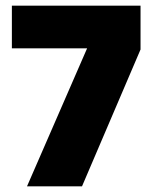

<svg xmlns="http://www.w3.org/2000/svg" viewBox="-20 -659 544 679"><path d="M75.5 0 288 -488H22V-639H477V-484L270 0Z"/></svg>

Font: Anek Odia Medium ExtraBold
Style: Regular
Weight: 800
Version: Version 1.003